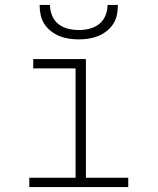

<svg xmlns="http://www.w3.org/2000/svg" viewBox="-20 -760 640 780"><path d="M99 0V-38H287V-482H115V-520H329V-38H501V0ZM300 -600Q280 -600 260 -603Q240 -606 221.5 -613.5Q203 -621 187 -633.5Q171 -646 160 -663Q149 -680 145 -700Q141 -720 141 -740H183Q183 -718 191.5 -697Q200 -676 217 -662.5Q234 -649 256 -643.5Q278 -638 300 -638Q322 -638 344 -643.5Q366 -649 383 -662.5Q400 -676 408.5 -697Q417 -718 417 -740H459Q459 -720 455 -700Q451 -680 440 -663Q429 -646 413 -633.5Q397 -621 378.5 -613.5Q360 -606 340 -603Q320 -600 300 -600Z"/></svg>

Font: Iosevka SS04 XLt Ex
Style: Regular
Weight: 200
Width: 7
Monospace: yes
Designer: Belleve Invis
Foundry: Belleve Invis
Version: Version 19.0.0; ttfautohint (v1.8.4)